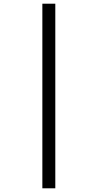

<svg xmlns="http://www.w3.org/2000/svg" viewBox="-20 -852 527 1038"><path d="M209 -832H279V166H209Z"/></svg>

Font: Noto Sans Gurmukhi SemiCondensed
Style: Regular
Weight: 400
Width: 4
Designer: Jelle Bosma - Monotype Design Team
Foundry: Monotype Imaging Inc.
Version: Version 2.004; ttfautohint (v1.8.4.7-5d5b)